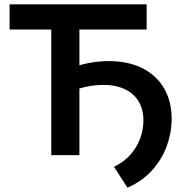

<svg xmlns="http://www.w3.org/2000/svg" viewBox="-20 -720 848 891"><path d="M218 0V-583H24.5V-700H660.5V-583H348.5V0ZM571.5 151 509 54Q555 32 585.2 -2.2Q615.5 -36.5 630.5 -77.5Q645.5 -118.5 645.5 -160.5Q645.5 -214.5 622 -251.5Q598.5 -288.5 557.2 -307.2Q516 -326 462.5 -326Q423.5 -326 387.5 -319Q351.5 -312 313 -297L312.5 -405Q358 -422 401.2 -429.2Q444.5 -436.5 485 -436.5Q575 -436.5 640.2 -403.8Q705.5 -371 741 -310.8Q776.5 -250.5 776.5 -168.5Q776.5 -105 754.2 -43.2Q732 18.5 686.5 69.5Q641 120.5 571.5 151Z"/></svg>

Font: Geologica Cursive Medium
Style: Regular
Weight: 500
Designer: Sindre Bremnes, Frode Helland
Foundry: Monokrom Skriftforlag AS
Version: Version 1.010;gftools[0.9.28]